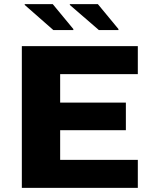

<svg xmlns="http://www.w3.org/2000/svg" viewBox="-20 -912 751 932"><path d="M86 0V-688H649V-552H272V-414H591V-280H272V-136H649V0ZM555 -766H460L319 -888V-892H455L555 -771ZM336 -766H239L100 -888V-892H236L336 -771Z"/></svg>

Font: Saira Expanded
Style: Bold
Weight: 700
Width: 7
Designer: Hector Gatti with collaboration of the Omnibus-Type team
Foundry: Omnibus-Type
Version: Version 1.100; ttfautohint (v1.8.3)